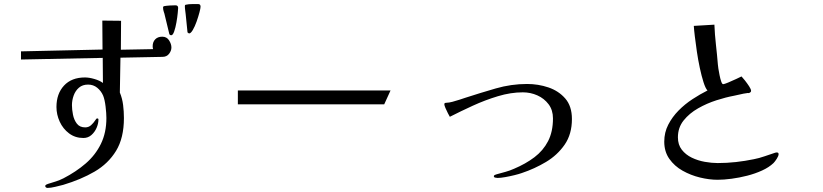

<svg xmlns="http://www.w3.org/2000/svg" viewBox="-20 -858 4040 942"><path d="M821 -625Q821 -609 809.5 -594Q798 -579 777 -579L571 -575L568 -404Q580 -375 584 -343Q588 -311 588 -279Q588 -181 549.5 -118Q511 -55 444 -16Q377 23 290 49Q274 53 251.5 58.5Q229 64 213 64Q209 64 205.5 61.5Q202 59 202 55Q202 50 207.5 47.5Q213 45 216 44Q236 38 254.5 32Q273 26 291 17Q353 -15 400.5 -56Q448 -97 475 -152Q502 -207 502 -279Q502 -302 498 -335.5Q494 -369 486 -389Q476 -412 457 -427.5Q438 -443 412 -443Q385 -443 367.5 -428Q350 -413 341.5 -389.5Q333 -366 333 -342Q333 -321 338 -295.5Q343 -270 357 -251.5Q371 -233 398 -233Q415 -233 427 -244Q439 -255 446 -266Q453 -277 456 -277Q463 -277 463 -272Q463 -252 454 -231Q445 -210 428.5 -195.5Q412 -181 389 -181Q349 -181 319 -203.5Q289 -226 273 -261Q257 -296 257 -333Q257 -398 294 -438Q331 -478 397 -478Q417 -478 443 -470.5Q469 -463 485 -451L484 -574L83 -566V-606L483 -615L482 -757L574 -756L573 -614L731 -617Q730 -621 729.5 -624Q729 -627 729 -631Q729 -652 741.5 -665Q754 -678 776 -678Q798 -678 809.5 -660Q821 -642 821 -625ZM854 -819Q854 -815 852 -794Q850 -773 845.5 -747.5Q841 -722 834.5 -703.5Q828 -685 820 -685Q814 -685 811 -690Q806 -712 800 -735.5Q794 -759 789 -781Q787 -791 783.5 -800.5Q780 -810 780 -821Q780 -827 786 -828Q797 -830 813 -831Q829 -832 841 -832Q854 -832 854 -819ZM964 -825Q964 -818 958.5 -797Q953 -776 944.5 -752Q936 -728 926 -711Q916 -694 908 -694Q906 -694 904 -696Q902 -698 900 -699L891 -788Q890 -798 888.5 -808Q887 -818 887 -828Q887 -835 893 -835Q905 -838 923 -838Q941 -838 953 -838Q964 -838 964 -825Z M1896 -414 1865 -346H1147V-414Z M2786 -274Q2786 -200 2750.5 -148.5Q2715 -97 2659 -63.5Q2603 -30 2540 -9Q2526 -4 2503.5 1.5Q2481 7 2458.5 11Q2436 15 2421 15Q2417 15 2410 13.5Q2403 12 2403 7Q2403 2 2408.5 0Q2414 -2 2417 -3Q2439 -9 2460.5 -15Q2482 -21 2502 -30Q2559 -54 2602 -86.5Q2645 -119 2669 -165.5Q2693 -212 2693 -277Q2693 -318 2671.5 -346.5Q2650 -375 2616.5 -390Q2583 -405 2545 -405Q2486 -405 2423 -386Q2360 -367 2300 -339.5Q2240 -312 2187 -285Q2184 -290 2177.5 -302.5Q2171 -315 2165.5 -328Q2160 -341 2160 -346Q2160 -352 2164 -353Q2168 -354 2172 -354Q2182 -354 2199.5 -358.5Q2217 -363 2235 -369Q2253 -375 2262 -378Q2336 -402 2412 -424Q2488 -446 2566 -446Q2621 -446 2671 -429Q2721 -412 2753.5 -374.5Q2786 -337 2786 -274Z M3800 -102Q3800 -93 3791 -79Q3782 -65 3775 -58Q3753 -37 3719 -21.5Q3685 -6 3646 4Q3607 14 3569 19Q3531 24 3501 24Q3460 24 3414.5 13Q3369 2 3329 -20.5Q3289 -43 3264 -78.5Q3239 -114 3239 -163Q3239 -208 3258.5 -246Q3278 -284 3309 -315.5Q3340 -347 3377.5 -371.5Q3415 -396 3451 -414Q3441 -425 3431.5 -455Q3422 -485 3413.5 -524.5Q3405 -564 3399 -605Q3393 -646 3389 -679.5Q3385 -713 3384 -731L3485 -737Q3487 -688 3492.5 -639.5Q3498 -591 3502 -542Q3502 -537 3504.5 -521.5Q3507 -506 3510.5 -488.5Q3514 -471 3518.5 -458Q3523 -445 3528 -445Q3533 -445 3552.5 -453Q3572 -461 3592 -470.5Q3612 -480 3618 -483Q3624 -477 3635 -463Q3646 -449 3655.5 -434.5Q3665 -420 3665 -412Q3665 -406 3656 -402Q3653 -401 3650 -401.5Q3647 -402 3644 -401Q3628 -399 3612 -395Q3596 -391 3580 -388Q3542 -381 3495 -366Q3448 -351 3405 -326.5Q3362 -302 3334 -267Q3306 -232 3306 -184Q3306 -148 3325 -123.5Q3344 -99 3374 -84.5Q3404 -70 3438 -64Q3472 -58 3501 -58Q3546 -58 3591 -63Q3636 -68 3679 -77Q3705 -82 3730.5 -91Q3756 -100 3781 -108Q3787 -110 3791 -110Q3800 -110 3800 -102Z"/></svg>

Font: Kaisei Opti
Style: Regular
Weight: 400
Designer: Font-Kai, 金井和夫
Foundry: KAZUO KANAI
Version: Version 5.003